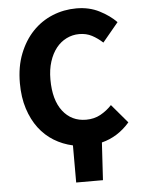

<svg xmlns="http://www.w3.org/2000/svg" viewBox="-58 -709 697 943"><g transform="rotate(-5 291.0 -238.0)"><path d="M279 188V5Q229 -6 186.5 -32Q144 -58 113 -99Q82 -140 64 -196Q46 -252 46 -322Q46 -403 71 -466.5Q96 -530 138 -574Q180 -618 236 -641Q292 -664 354 -664Q417 -664 467 -638.5Q517 -613 550 -579L472 -485Q447 -508 419.5 -522.5Q392 -537 357 -537Q324 -537 294.5 -522.5Q265 -508 243.5 -481Q222 -454 209.5 -415Q197 -376 197 -327Q197 -226 240 -170.5Q283 -115 355 -115Q395 -115 426.5 -132.5Q458 -150 482 -176L560 -84Q502 -17 422 3L411 188Z"/></g></svg>

Font: hySource Sans Pro
Style: Bold
Weight: 700
Designer: Paul D. Hunt
Foundry: Adobe Systems Incorporated
Version: Version 2.021;PS 2.000;hotconv 1.0.86;makeotf.lib2.5.63406